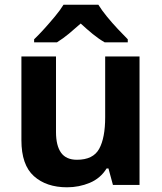

<svg xmlns="http://www.w3.org/2000/svg" viewBox="-20 -786 688 816"><path d="M573 -546V0H460L441 -70H433Q407 -28 361.5 -9Q316 10 265 10Q177 10 124 -37.5Q71 -85 71 -190V-546H218V-225Q218 -167 239.5 -137Q261 -107 307 -107Q376 -107 401.5 -153.5Q427 -200 427 -288V-546ZM398 -766Q412 -743 434.5 -715.5Q457 -688 481 -662.5Q505 -637 523 -619V-606H425Q399 -621 374 -641.5Q349 -662 323 -686Q296 -662 272.5 -642.5Q249 -623 222 -606H125V-619Q144 -637 167.5 -663Q191 -689 213.5 -716Q236 -743 250 -766Z"/></svg>

Font: Noto Sans Syriac
Style: Bold
Weight: 700
Designer: Patrick Giasson and the Monotype Design Team
Foundry: Monotype Imaging Inc.
Version: Version 3.000; ttfautohint (v1.8.4.7-5d5b)